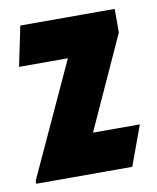

<svg xmlns="http://www.w3.org/2000/svg" viewBox="-61 -519 465 569"><g transform="rotate(-10 171.0 -235.0)"><path d="M3 -9 160 -350H13L38 -470H322V-399L195 -120H336L292 0H3Z"/></g></svg>

Font: Smooch Sans Thin Black
Style: Regular
Weight: 900
Version: Version 1.010